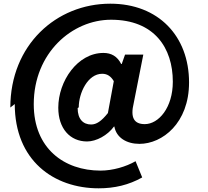

<svg xmlns="http://www.w3.org/2000/svg" viewBox="-20 -774 1127 1041"><path d="M60 -210C60 96 271 247 515 247C601 247 678 229 751 188L715 100C663 130 591 151 525 151C328 151 163 31 163 -209C163 -487 371 -667 582 -667C817 -667 917 -514 917 -331C917 -190 840 -101 765 -101C706 -101 686 -137 705 -215L757 -478H658L640 -427H637C616 -469 583 -487 541 -487C400 -487 296 -334 296 -190C296 -77 360 -7 452 -7C502 -7 563 -40 598 -88H600C611 -27 667 6 736 6C860 6 1005 -106 1005 -327C1005 -578 839 -754 578 -754C285 -754 36 -530 36 -191ZM407 -192C407 -270 456 -374 534 -374C561 -374 581 -361 597 -334L565 -161C530 -117 503 -99 474 -99C431 -99 401 -128 401 -188Z"/></svg>

Font: GenEiGothic-pro-Regular
Style: Bold
Weight: 700
Designer: Ryoko NISHIZUKA (kana & ideographs); Paul D. Hunt (Latin, Greek & Cyrillic); Wenlong ZHANG (bopomofo); Sandoll Communica
Foundry: Adobe Systems Incorporated; o_tamon
Version: Version 1.000.140830